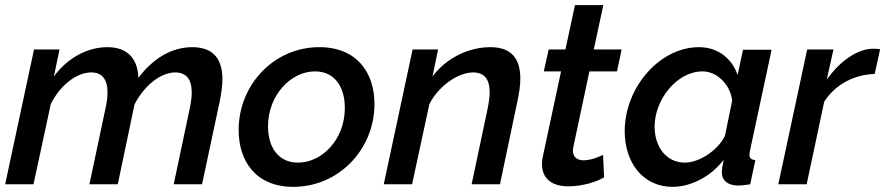

<svg xmlns="http://www.w3.org/2000/svg" viewBox="-20 -715 3435 745"><path d="M112 -523 0 0H110L177 -311C213 -384 277 -434 334 -434C374 -434 397 -410 397 -357C397 -339 395 -318 389 -293L327 0H437L502 -310C539 -382 603 -434 660 -434C701 -434 724 -409 724 -356C724 -338 721 -317 716 -293L654 0H764L832 -319C839 -354 843 -383 843 -407C843 -480 813 -532 726 -532C648 -532 575 -490 517 -413C514 -487 476 -532 396 -532C319 -532 240 -489 189 -418L211 -523Z M906 -211C906 -89 973 10 1118 10C1297 10 1433 -138 1433 -311C1433 -433 1365 -532 1219 -532C1042 -532 906 -385 906 -211ZM1318 -296C1318 -174 1230 -84 1136 -84C1061 -84 1020 -142 1020 -225C1020 -346 1109 -438 1202 -438C1278 -438 1318 -379 1318 -296Z M1581 -523 1469 0H1579L1646 -311C1682 -382 1758 -434 1816 -434C1857 -434 1880 -410 1880 -357C1880 -339 1877 -318 1872 -293L1810 0H1920L1987 -319C1994 -351 1999 -382 1999 -410C1999 -481 1970 -532 1883 -532C1796 -532 1710 -488 1658 -418L1680 -523Z M2083 -78C2083 -18 2127 8 2184 8C2238 8 2293 -8 2324 -27L2320 -114C2305 -107 2274 -93 2244 -93C2221 -93 2203 -104 2203 -131C2203 -136 2204 -141 2205 -146L2267 -438H2374L2392 -523H2284L2321 -695H2211L2174 -523H2109L2090 -438H2157L2087 -111C2084 -99 2083 -88 2083 -78Z M2404 -206C2404 -86 2473 10 2590 10C2659 10 2737 -28 2788 -95C2783 -72 2781 -57 2781 -47C2781 -14 2804 5 2846 5C2857 5 2872 3 2891 0L2911 -94C2895 -95 2888 -101 2888 -115C2888 -119 2889 -124 2890 -130L2974 -522H2863L2842 -424C2821 -486 2768 -532 2692 -532C2540 -532 2404 -376 2404 -206ZM2793 -188C2764 -129 2691 -84 2638 -84C2565 -84 2520 -145 2520 -224C2520 -328 2606 -438 2706 -438C2761 -438 2813 -389 2821 -325Z M3112 -523 3000 0H3110L3178 -320C3220 -387 3295 -426 3374 -428L3395 -524C3389 -525 3382 -526 3369 -526C3307 -526 3239 -478 3188 -406L3214 -523Z"/></svg>

Font: FIGSv2-sans-serif SmBold Italic
Style: Regular
Weight: 600
Italic angle: -12°
Designer: Matt McInerney, Pablo Impallari, Rodrigo Fuenzalida
Foundry: Matt McInerney, Pablo Impallari, Rodrigo Fuenzalida
Version: Version 4.020;hotconv 1.0.109;makeotfexe 2.5.65596